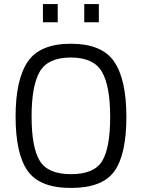

<svg xmlns="http://www.w3.org/2000/svg" viewBox="-20 -918 700 948"><path d="M136 -343Q136 -191 176 -124.5Q216 -58 330.5 -58Q445 -58 484.5 -123Q524 -188 524 -341Q524 -494 483 -564Q442 -634 329.5 -634Q217 -634 176.5 -564.5Q136 -495 136 -343ZM604 -341Q604 -156 545 -73Q486 10 330.5 10Q175 10 116 -75Q57 -160 57 -342.5Q57 -525 117 -613.5Q177 -702 330 -702Q483 -702 543.5 -614Q604 -526 604 -341ZM192 -808V-898H265V-808ZM396 -808V-898H468V-808Z"/></svg>

Font: Titillium Web
Style: Regular
Weight: 400
Version: Version 1.001;PS 57.000;hotconv 1.0.70;makeotf.lib2.5.55311